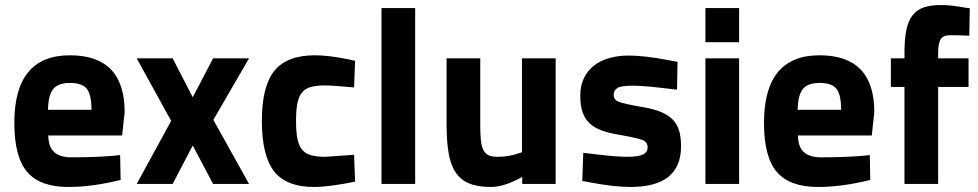

<svg xmlns="http://www.w3.org/2000/svg" viewBox="-20 -732 3890 764"><path d="M466 -193H172Q173 -147 196 -126.5Q219 -106 264 -106Q357 -106 430 -112L458 -115L460 -16Q347 12 252 12Q139 12 88 -48Q37 -108 37 -243Q37 -512 258 -512Q476 -512 476 -286ZM171 -295H344Q344 -355 325.5 -378.5Q307 -402 259 -402Q211 -402 191.5 -377.5Q172 -353 171 -295Z M661 -251 524 0H667L747 -153L828 0H971L829 -255L971 -500H828L747 -345L667 -500H524Z M1233 -512Q1287 -512 1366 -496L1393 -490L1389 -384Q1349 -388 1320 -390Q1291 -392 1272 -392Q1238 -392 1215.5 -385.5Q1193 -379 1180.5 -362.5Q1168 -346 1163 -319Q1158 -292 1158 -251Q1158 -210 1163 -182.5Q1168 -155 1180.5 -138.5Q1193 -122 1215.5 -115Q1238 -108 1273 -108L1389 -116L1393 -9Q1287 12 1230 12Q1119 12 1070.5 -50.5Q1022 -113 1022 -251Q1022 -389 1072 -450.5Q1122 -512 1233 -512Z M1632 0V-700H1498V0Z M2057 -126V-500H2191V0H2058V-28Q1987 12 1933 12Q1881 12 1847 -2Q1813 -16 1793 -46Q1773 -76 1765 -123.5Q1757 -171 1757 -238V-500H1891V-236Q1891 -199 1893.5 -174.5Q1896 -150 1903.5 -135Q1911 -120 1924.5 -114Q1938 -108 1961 -108Q2004 -108 2044 -122Z M2676 -486 2674 -375Q2611 -383 2568.5 -387Q2526 -391 2501 -391Q2451 -391 2437 -382Q2422 -373 2422 -354Q2422 -335 2442 -327Q2452 -323 2476.5 -317.5Q2501 -312 2542 -305Q2582 -298 2610 -286.5Q2638 -275 2656 -257Q2674 -239 2682 -213Q2690 -187 2690 -150Q2690 12 2489 12Q2424 12 2329 -6L2297 -12L2301 -124Q2364 -116 2406.5 -112Q2449 -108 2474 -108Q2523 -108 2540 -118Q2557 -127 2557 -146Q2557 -165 2539 -174Q2521 -182 2443 -196Q2404 -202 2375 -212.5Q2346 -223 2327 -240.5Q2308 -258 2298.5 -284.5Q2289 -311 2289 -351Q2289 -391 2303.5 -421Q2318 -451 2343.5 -471Q2369 -491 2404.5 -501Q2440 -511 2482 -511Q2511 -511 2551.5 -506.5Q2592 -502 2643 -492Z M2921 0V-500H2787V0ZM2921 -564V-700H2787V-564Z M3449 -193H3155Q3156 -147 3179 -126.5Q3202 -106 3247 -106Q3340 -106 3413 -112L3441 -115L3443 -16Q3330 12 3235 12Q3122 12 3071 -48Q3020 -108 3020 -243Q3020 -512 3241 -512Q3459 -512 3459 -286ZM3154 -295H3327Q3327 -355 3308.5 -378.5Q3290 -402 3242 -402Q3194 -402 3174.5 -377.5Q3155 -353 3154 -295Z M3834 -386H3713V0H3579V-386H3525V-500H3579V-522Q3579 -576 3586.5 -612.5Q3594 -649 3611 -671Q3628 -693 3656 -702.5Q3684 -712 3725 -712Q3764 -712 3818 -702L3839 -699L3837 -590Q3815 -591 3796.5 -591.5Q3778 -592 3763 -592Q3733 -592 3723 -576Q3713 -560 3713 -521V-500H3834Z"/></svg>

Font: Sunflower
Style: Bold
Weight: 700
Designer: JIKJI
Foundry: JIKJI
Version: Version 1.00